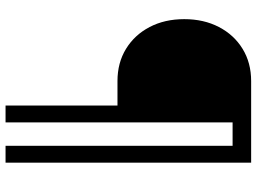

<svg xmlns="http://www.w3.org/2000/svg" viewBox="-139 -577 947 709"><g transform="rotate(90 334.5 -222.5)"><path d="M580.8 230.5V-676.4H279.4Q211.7 -676.4 160.2 -644.7Q108.7 -613.1 79.7 -557.3Q50.7 -501.4 50.7 -429.3Q50.7 -357.1 79.8 -301.5Q108.8 -246 160.3 -214.4Q211.7 -182.8 279.4 -182.8H369.8V230.5H432.1V-607.9H518.4V230.5Z"/></g></svg>

Font: Estedad VF
Style: Regular
Weight: 100
Designer: Amin Abedi
Version: Version 7.3